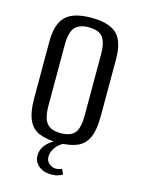

<svg xmlns="http://www.w3.org/2000/svg" viewBox="-101 -562 555 757"><g transform="rotate(15 176.5 -184.0)"><path d="M177 7Q131 7 100.5 -5.5Q70 -18 55.5 -50Q41 -82 41 -138V-369Q41 -441 72.5 -472Q104 -503 177 -503Q250 -503 281.5 -473Q313 -443 313 -369V-138Q313 -82 299 -50.5Q285 -19 255 -6Q225 7 177 7ZM177 -32Q217 -32 234 -52Q251 -72 251 -125V-372Q251 -421 235 -442.5Q219 -464 177 -464Q138 -464 120.5 -443.5Q103 -423 103 -372V-125Q103 -73 120.5 -52.5Q138 -32 177 -32ZM181 135Q152 135 132 118.5Q112 102 112 77Q112 49 132 28Q152 7 177 -1L209 0Q183 12 169 31Q155 50 155 69Q155 88 168 98Q181 108 194 108Q203 108 209.5 106Q216 104 219 102L229 123Q223 127 211.5 131Q200 135 181 135Z"/></g></svg>

Font: Alumni Sans
Style: Regular
Weight: 400
Designer: Robert E. Leuschke
Foundry: Robert E. Leuschke
Version: Version 1.018